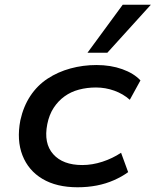

<svg xmlns="http://www.w3.org/2000/svg" viewBox="-20 -783 658 812"><path d="M308 9Q219 9 159.5 -26.5Q100 -62 75 -126Q50 -190 66 -274Q79 -333 108.5 -377.5Q138 -422 181.5 -450.5Q225 -479 278 -493.5Q331 -508 388 -508Q448 -508 497 -490.5Q546 -473 574 -443L529 -361Q501 -386 463.5 -399.5Q426 -413 386 -413Q348 -413 314 -404Q280 -395 253 -375.5Q226 -356 207 -327Q188 -298 180 -258Q164 -177 205 -131Q246 -85 328 -85Q370 -85 413 -99Q456 -113 492 -137L522 -55Q496 -36 462 -21Q428 -6 389.5 1.5Q351 9 308 9ZM350 -560 499 -763H618L434 -560Z"/></svg>

Font: Nunito Sans 7pt SemiExpanded SemiBold
Style: Italic
Weight: 600
Width: 6
Italic angle: -9°
Designer: Vernon Adams
Foundry: Vernon Adams
Version: Version 3.101;gftools[0.9.27]